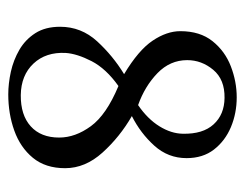

<svg xmlns="http://www.w3.org/2000/svg" viewBox="-84 -494 590 462"><g transform="rotate(90 211.0 -263.0)"><path d="M207.2 12.1Q181.2 12.1 152.7 5.9Q124.3 -0.4 99.7 -14.7Q75.2 -29 59.8 -53Q44.4 -77 44.4 -112.6Q44.4 -163.5 79.4 -201.7Q114.4 -239.8 158.4 -266.6Q100.8 -301.1 77.9 -335.2Q55 -369.3 55 -401.9Q55 -449.2 79 -479.3Q103 -509.4 139.7 -523.5Q176.4 -537.6 214.2 -537.6Q252.3 -537.6 285.7 -523.7Q319 -509.7 339.8 -482.9Q360.5 -456.2 360.5 -416.9Q360.5 -372.6 330.6 -339.4Q300.7 -306.2 259.3 -285.3Q309.5 -256.3 347.1 -214.7Q384.7 -173.1 384.7 -124.7Q384.7 -77.4 359.7 -47.1Q334.8 -16.9 294.3 -2.4Q253.8 12.1 207.2 12.1ZM208.7 -18Q257.1 -17.6 284 -42Q311 -66.4 311 -110.4Q311 -149.2 283.6 -186.7Q256.3 -224.1 187 -253Q145.2 -223.3 127.2 -188.5Q109.3 -153.6 107.4 -126.1Q104.9 -78.5 132.9 -48.6Q161 -18.7 208.7 -18ZM232.9 -300.3Q266.2 -323.1 283.8 -351.5Q301.4 -379.9 301.8 -407.8Q302.9 -456.2 279.2 -482Q255.6 -507.9 215.6 -508.3Q171.3 -509 148 -481.1Q124.7 -453.2 124.7 -418.4Q124.7 -377.3 156 -346.9Q187.4 -316.5 232.9 -300.3Z"/></g></svg>

Font: Parastoo
Style: Regular
Weight: 400
Foundry: Saber Rastikerdar (saber.rastikerdar@gmail.com)
Version: Version 3.000